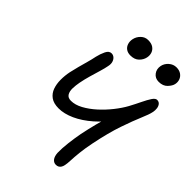

<svg xmlns="http://www.w3.org/2000/svg" viewBox="-269 -1047 1175 1175"><g transform="rotate(45 318.5 -460.0)"><path d="M442.6 12Q424 12 412.1 -3.3Q400.2 -18.6 398.4 -47.6Q397.4 -86 403.5 -136.5Q409.6 -187 417.6 -229Q428.4 -281.6 442 -335Q455.6 -388.4 471.7 -436.9Q487.8 -485.4 503.6 -522L517.6 -451.8Q471.2 -385.6 417.9 -339Q364.6 -292.4 311.1 -268.2Q257.6 -244 210.6 -244Q167 -244 141.9 -262.3Q116.8 -280.6 106.2 -310.5Q95.6 -340.4 95.5 -376.7Q95.4 -413 102.8 -449.2Q109.2 -478.4 117.2 -508.5Q125.2 -538.6 133.8 -569Q142.4 -599.4 148.4 -629.2Q155.4 -659.4 168 -685.7Q180.6 -712 201.8 -712Q215.6 -712 226.3 -702.9Q237 -693.8 241.8 -677.9Q246.6 -662 241.6 -640.4Q237.6 -618.4 227.9 -586.1Q218.2 -553.8 207.7 -517.7Q197.2 -481.6 190.4 -446Q185 -417.8 184.3 -391.4Q183.6 -365 194.2 -347.6Q204.8 -330.2 231 -330.2Q266.8 -330.2 306 -351.5Q345.2 -372.8 382.8 -406.7Q420.4 -440.6 452.5 -481.1Q484.6 -521.6 505 -559Q525.4 -597 541.6 -630.9Q557.8 -664.8 572.1 -686.2Q586.4 -707.6 600 -707.6Q615.6 -707.6 624.4 -697.4Q633.2 -687.2 635.7 -670.6Q638.2 -654 634 -635.4Q629.4 -611.4 608.4 -562.5Q587.4 -513.6 560 -434.2Q532.6 -354.8 508.8 -237.8Q497.8 -182.6 493.5 -141.4Q489.2 -100.2 488.1 -71.6Q487 -43 483.4 -26.6Q481 -14.2 475.5 -5.5Q470 3.2 461.9 7.6Q453.8 12 442.6 12ZM528.4 -792Q497.8 -792 480.3 -815Q462.8 -838 469 -869.8Q474.4 -895.2 495.5 -913.7Q516.6 -932.2 543.6 -932.2Q568.4 -932.2 584.8 -920.7Q601.2 -909.2 607.6 -891.4Q614 -873.6 609.8 -854.4Q606.2 -835.6 585.8 -813.8Q565.4 -792 528.4 -792ZM292 -783.6Q269.6 -783.6 254.5 -794.1Q239.4 -804.6 233.2 -823.2Q227 -841.8 231.4 -863.6Q237 -889.8 256.6 -908.8Q276.2 -927.8 302.8 -927.8Q331.4 -927.8 348.1 -916.2Q364.8 -904.6 371 -886.4Q377.2 -868.2 372.8 -847.4Q367.6 -822.6 347.6 -803.1Q327.6 -783.6 292 -783.6Z"/></g></svg>

Font: Shantell Sans Light
Style: Italic
Weight: 300
Italic angle: -11°
Designer: Stephen Nixon, Anya Danilova, Shantell Martin
Foundry: Arrow Type
Version: Version 1.008;[ac192a2d6]